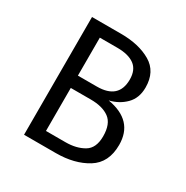

<svg xmlns="http://www.w3.org/2000/svg" viewBox="-121 -590 668 691"><g transform="rotate(30 213.0 -244.5)"><path d="M200.2 0H68.4V-489.3H189Q263.7 -489.3 313 -460.4Q362.3 -431.6 362.3 -365.7Q362.3 -321.8 335.9 -295.2Q309.6 -268.6 270.5 -259.3Q383.3 -240.2 383.3 -139.2Q383.3 -65.4 330.6 -32.7Q277.8 0 200.2 0ZM203.1 -439H129.9V-281.2H208.5Q298.8 -281.2 298.8 -362.3Q298.8 -402.3 273.9 -420.7Q249 -439 203.1 -439ZM212.9 -230H129.9V-51.3H210.9Q255.9 -51.3 286.9 -69.6Q317.9 -87.9 317.9 -137.2Q317.9 -189 290 -209.5Q262.2 -230 212.9 -230Z"/></g></svg>

Font: Amiri Typewriter
Style: Regular
Weight: 400
Monospace: yes
Designer: Khaled Hosny
Version: Version 1.1